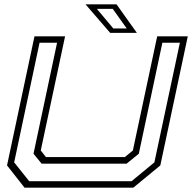

<svg xmlns="http://www.w3.org/2000/svg" viewBox="-20 -868 888 888"><path d="M93.5 0 12.5 -103 139.5 -700H281L168.5 -172L192.5 -141.5H557.5L594.5 -172L707 -700H848.5L721.5 -103L596.5 0ZM115 -30H588.5L694 -117L812 -670.5H731L622 -157L565.5 -111H172.5L135 -157L244 -670.5H163L45.5 -117ZM613 -716H489.5L375.5 -848H519ZM566 -736.5 501.5 -827H428L504 -736.5Z"/></svg>

Font: Tourney Expanded Light
Style: Italic
Weight: 300
Width: 7
Italic angle: -12°
Designer: Tyler Finck
Foundry: Etcetera Type Co
Version: Version 1.010; ttfautohint (v1.8.3)